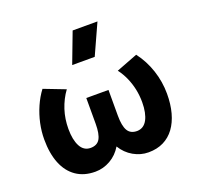

<svg xmlns="http://www.w3.org/2000/svg" viewBox="-134 -907 1090 1065"><g transform="rotate(-20 410.5 -374.0)"><path d="M253.5 15Q187 15 140.8 -17Q94.5 -49 70.8 -108.2Q47 -167.5 47 -250Q47 -297 57.2 -344.5Q67.5 -392 87 -436.5Q106.5 -481 134 -517.5L260 -469Q244 -447.5 231.5 -422.8Q219 -398 210.2 -371.2Q201.5 -344.5 197.2 -316.2Q193 -288 193 -259Q193 -195 213 -156.8Q233 -118.5 273 -118Q312.5 -118 328.8 -146.2Q345 -174.5 345 -234.5V-386.5H476V-234.5Q476 -174.5 492.5 -146.2Q509 -118 548 -118Q568 -118.5 583 -128.2Q598 -138 608 -156.5Q618 -175 623.2 -200.8Q628.5 -226.5 628.5 -259Q628.5 -298 620.8 -335Q613 -372 598 -406Q583 -440 561 -469L687 -517.5Q729 -462.5 751.5 -394.8Q774 -327 774 -256Q774 -194.5 760.5 -144.5Q747 -94.5 720.8 -58.8Q694.5 -23 656 -4Q617.5 15 567.5 15Q521 15 479 -9Q437 -33 410.5 -76.5Q384.5 -33 342.5 -9Q300.5 15 253.5 15ZM334 -585 402 -764.5H548.5L467 -585Z"/></g></svg>

Font: Geologica Cursive SemiBold
Style: Regular
Weight: 600
Designer: Sindre Bremnes, Frode Helland
Foundry: Monokrom Skriftforlag AS
Version: Version 1.010;gftools[0.9.28]